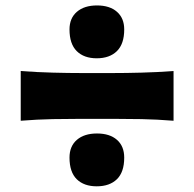

<svg xmlns="http://www.w3.org/2000/svg" viewBox="-20 -692 700 692"><path d="M328.6 -481.9Q282.7 -481.9 256.6 -507.8Q230.5 -533.7 230.5 -585.9Q230.5 -626.5 257.1 -649.4Q283.7 -672.4 329.6 -672.4Q375.5 -672.4 401.6 -649.4Q427.7 -626.5 427.7 -585.9Q427.7 -533.7 401.4 -507.8Q375 -481.9 328.6 -481.9ZM54.7 -256.8V-436Q114.7 -431.6 170.7 -430.2Q226.6 -428.7 275.9 -428.7H384.3Q433.6 -428.7 489.5 -430.2Q545.4 -431.6 605.5 -436V-256.8Q545.4 -261.7 489.5 -262.7Q433.6 -263.7 384.3 -263.7H275.9Q226.6 -263.7 170.7 -262.7Q114.7 -261.7 54.7 -256.8ZM328.6 -20.5Q282.7 -20.5 256.6 -46.1Q230.5 -71.8 230.5 -124Q230.5 -165 257.1 -188Q283.7 -210.9 329.6 -210.9Q375.5 -210.9 401.6 -188Q427.7 -165 427.7 -124Q427.7 -71.8 401.4 -46.1Q375 -20.5 328.6 -20.5Z"/></svg>

Font: Pinar-DS2-FD ExtraBold
Style: Regular
Weight: 800
Designer: Amin Abedi
Version: Version 3.000